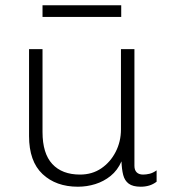

<svg xmlns="http://www.w3.org/2000/svg" viewBox="-20 -697 640 727"><path d="M275 10Q192 10 141 -38Q90 -86 90 -182V-511H141V-197Q141 -116 178 -76Q215 -36 283 -36Q329 -36 363.5 -59.5Q398 -83 418 -122Q438 -161 438 -207V-511H489V-69Q489 -53 497.5 -44.5Q506 -36 522 -36Q533 -36 546 -39Q559 -42 573 -52V-9Q560 1 545 5.5Q530 10 513 10Q483 10 467.5 -1.5Q452 -13 446.5 -34.5Q441 -56 440 -86Q425 -52 399 -31Q373 -10 341 0Q309 10 275 10ZM141 -633V-677H439V-633Z"/></svg>

Font: Chivo Mono Thin
Style: Regular
Weight: 250
Designer: Hector Gatti
Foundry: Omnibus-Type
Version: Version 1.008